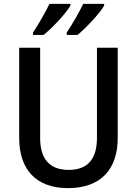

<svg xmlns="http://www.w3.org/2000/svg" viewBox="-20 -960 707 990"><path d="M517 -931V-940H409C391 -901 352 -834 324 -792V-780H380C424 -816 496 -893 517 -931ZM343 -931V-940H235C216 -900 179 -835 150 -792V-780H205C252 -818 321 -892 343 -931ZM587 -248V-714H480V-250C480 -143 435 -84 334 -84C237 -84 187 -139 187 -249V-714H79V-248C79 -85 167 10 331 10C503 10 587 -91 587 -248Z"/></svg>

Font: Noto Sans Bengali SemiCondensed Medium
Style: Regular
Weight: 500
Width: 4
Designer: Joana Ranito - Universal Thirst; Jelle Bosma - Monotype Design Team
Foundry: Universal Thirst ehf.
Version: Version 3.000